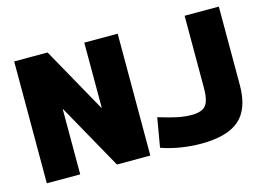

<svg xmlns="http://www.w3.org/2000/svg" viewBox="-97 -915 1535 1111"><g transform="rotate(-15 670.0 -360.0)"><path d="M60 0V-730H260L478 -340H480V-730H680V0H480L262 -390H260V0ZM983 10Q922 10 861 0Q800 -10 746 -29L776 -204Q848 -182 890.5 -173.5Q933 -165 970 -165Q1013 -165 1037 -177Q1061 -189 1071 -218.5Q1081 -248 1081 -300V-730H1286V-260Q1286 -119 1213.5 -54.5Q1141 10 983 10Z"/></g></svg>

Font: M PLUS 1 Black
Style: Regular
Weight: 900
Designer: Coji Morishita
Foundry: UNDERFOREST DESIGN
Version: Version 1.001